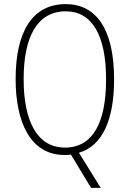

<svg xmlns="http://www.w3.org/2000/svg" viewBox="-20 -744 631 934"><path d="M535 -358C535 -604 447 -724 300 -724C140 -724 56 -594 56 -359C56 -151 127 10 294 10C304 10 314 10 325 8L423 170H470L364 -1C476 -34 535 -156 535 -358ZM95 -359C95 -563 160 -689 300 -689C428 -689 496 -572 496 -358C496 -148 432 -26 296 -26C163 -26 95 -151 95 -359Z"/></svg>

Font: Noto Sans Gujarati Condensed ExtraLight
Style: Regular
Weight: 200
Width: 3
Designer: Jelle Bosma - Monotype Design Team, Universal Thirst
Foundry: Monotype Imaging Inc.
Version: Version 2.106